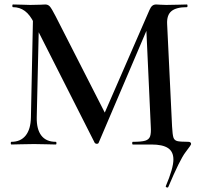

<svg xmlns="http://www.w3.org/2000/svg" viewBox="-20 -645 890 857"><path d="M727 192Q724 192 721.5 190Q719 188 720 186Q754 106 754 67Q754 32 730 16Q706 0 656 0H573Q570 0 570 -6Q570 -12 573 -12Q611 -12 628 -17Q645 -22 650 -36.5Q655 -51 653 -81L632 -538L676 -607L420 -7Q418 -3 412 -3Q407 -3 403 -7L132 -542Q114 -579 91 -596Q68 -613 38 -613Q35 -613 35 -619Q35 -625 38 -625L81 -624Q94 -623 115 -623L161 -624Q170 -625 182 -625Q195 -625 203 -615.5Q211 -606 228 -573L453 -132L410 -56L647 -600Q653 -614 660 -619.5Q667 -625 677 -625Q684 -625 695 -624Q706 -623 722 -623L776 -624Q789 -625 814 -625Q817 -625 817 -619Q817 -613 814 -613Q767 -613 745.5 -595.5Q724 -578 726 -538L748 -81Q750 -44 754 -31.5Q758 -19 770.5 -15.5Q783 -12 820 -12Q833 -12 833 -2Q833 2 808 34.5Q783 67 731 190Q730 192 727 192ZM31 -12Q72 -12 94.5 -40Q117 -68 118 -121L128 -602L155 -600L144 -121Q143 -68 164.5 -40Q186 -12 229 -12Q232 -12 232 -6Q232 0 229 0Q202 0 187 -1L132 -2L73 -1Q58 0 31 0Q28 0 28 -6Q28 -12 31 -12Z"/></svg>

Font: Cormorant Unicase SemiBold
Style: Regular
Weight: 600
Designer: Christian Thalmann (Catharsis Fonts)
Foundry: Catharsis Fonts
Version: Version 4.000